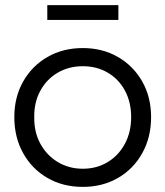

<svg xmlns="http://www.w3.org/2000/svg" viewBox="-20 -721 647 751"><path d="M36 -263Q36 -341 70.5 -402Q105 -463 165.5 -498Q226 -533 304 -533Q381 -533 441.5 -498Q502 -463 536.5 -402Q571 -341 571 -263Q571 -184 536.5 -122Q502 -60 441.5 -25Q381 10 304 10Q226 10 165.5 -25Q105 -60 70.5 -122Q36 -184 36 -263ZM493 -263Q493 -321 469 -366Q445 -411 402 -436.5Q359 -462 304 -462Q249 -462 205.5 -436.5Q162 -411 137.5 -365.5Q113 -320 114 -263Q113 -205 137.5 -159.5Q162 -114 205.5 -87.5Q249 -61 304 -61Q359 -61 402 -87.5Q445 -114 469 -159.5Q493 -205 493 -263ZM165 -643V-701H443V-643Z"/></svg>

Font: Mach Light
Style: Regular
Weight: 300
Version: Version 1.002